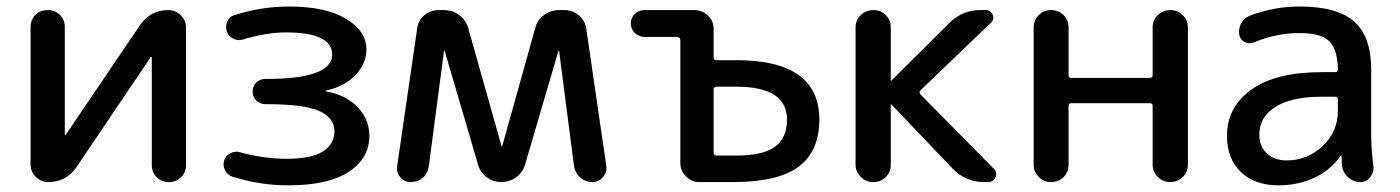

<svg xmlns="http://www.w3.org/2000/svg" viewBox="-20 -550 4230 580"><path d="M126 0Q103.5 0 87.9 -16.1Q72.3 -32.2 72.3 -53.7V-467.8Q72.3 -490.2 86.9 -504.9Q101.6 -519.5 124 -519.5Q146.5 -519.5 161.1 -504.9Q175.8 -490.2 175.8 -467.8V-142.6L176.8 -141.6H177.7L403.3 -474.6Q434.6 -519.5 488.3 -519.5Q510.7 -519.5 526.4 -503.9Q542 -488.3 542 -465.8V-51.8Q542 -29.3 526.9 -14.6Q511.7 0 489.7 0Q467.8 0 453.1 -15.1Q438.5 -30.3 438.5 -51.8V-377L436.5 -377.9H435.5L210.9 -44.9Q179.7 0 126 0Z M683.6 -15.6Q668 -20.5 660.2 -34.7Q652.3 -48.8 657.2 -65.4Q661.1 -80.1 676.3 -87.4Q691.4 -94.7 706.1 -89.8Q776.4 -70.3 847.7 -70.3Q919.9 -70.3 955.1 -92.3Q990.2 -114.3 990.2 -153.3Q990.2 -194.3 944.3 -214.8Q898.4 -235.4 783.2 -235.4H781.2Q765.6 -235.4 754.4 -246.1Q743.2 -256.8 743.2 -273.4Q743.2 -290 754.4 -300.8Q765.6 -311.5 781.2 -311.5H783.2Q983.4 -311.5 983.4 -384.8Q983.4 -452.1 843.8 -452.1Q784.2 -452.1 713.9 -430.7Q699.2 -425.8 684.6 -433.1Q669.9 -440.4 665 -455.1Q660.2 -470.7 667 -485.8Q673.8 -501 690.4 -504.9Q769.5 -530.3 853.5 -530.3Q963.9 -530.3 1025.4 -493.2Q1086.9 -456.1 1086.9 -400.4Q1086.9 -359.4 1055.2 -324.7Q1023.4 -290 965.8 -276.4Q963.9 -276.4 963.9 -275.4Q963.9 -273.4 965.8 -273.4Q1024.4 -263.7 1060.1 -226.6Q1095.7 -189.5 1095.7 -139.6Q1095.7 -71.3 1033.2 -30.8Q970.7 9.8 853.5 9.8Q770.5 10.7 683.6 -15.6Z M1220.7 0Q1201.2 0 1189 -14.6Q1176.8 -29.3 1179.7 -47.9L1240.2 -463.9Q1243.2 -488.3 1261.7 -503.9Q1280.3 -519.5 1305.7 -519.5H1322.3Q1346.7 -519.5 1367.2 -504.4Q1387.7 -489.3 1394.5 -464.8L1495.1 -108.4L1496.1 -107.4L1497.1 -108.4L1596.7 -464.8Q1602.5 -489.3 1623 -504.4Q1643.6 -519.5 1668.9 -519.5H1685.5Q1710 -519.5 1728.5 -503.9Q1747.1 -488.3 1751 -463.9L1811.5 -48.8Q1814.5 -30.3 1801.8 -15.1Q1789.1 0 1769.5 0Q1748 0 1732.4 -14.2Q1716.8 -28.3 1713.9 -48.8L1668.9 -396.5H1668H1667L1566.4 -53.7Q1559.6 -29.3 1539.1 -14.6Q1518.6 0 1494.1 0Q1469.7 0 1449.7 -15.1Q1429.7 -30.3 1423.8 -53.7L1323.2 -396.5H1322.3H1321.3L1275.4 -47.9Q1272.5 -26.4 1257.3 -13.2Q1242.2 0 1220.7 0Z M2135.7 -279.3V-88.9Q2135.7 -80.1 2144.5 -80.1H2205.1Q2285.2 -80.1 2321.3 -106.9Q2357.4 -133.8 2357.4 -188.5Q2357.4 -288.1 2205.1 -288.1H2144.5Q2135.7 -288.1 2135.7 -279.3ZM1926.8 -438.5Q1910.2 -438.5 1897.9 -450.2Q1885.7 -461.9 1885.7 -479Q1885.7 -496.1 1897.5 -507.8Q1909.2 -519.5 1926.8 -519.5H2078.1Q2101.6 -519.5 2118.7 -502.9Q2135.7 -486.3 2135.7 -462.9V-376Q2135.7 -368.2 2144.5 -368.2H2205.1Q2455.1 -368.2 2455.1 -188.5Q2455.1 -93.8 2393.1 -46.9Q2331.1 0 2193.4 0H2092.8Q2069.3 0 2052.2 -17.1Q2035.2 -34.2 2035.2 -56.6V-428.7Q2035.2 -437.5 2026.4 -438.5Z M2564.5 -52.7V-466.8Q2564.5 -489.3 2580.1 -504.4Q2595.7 -519.5 2618.2 -519.5Q2640.6 -519.5 2655.8 -504.4Q2670.9 -489.3 2670.9 -466.8V-306.6L2671.9 -305.7L2672.9 -306.6L2847.7 -480.5Q2887.7 -520.5 2944.3 -519.5H2957Q2972.7 -519.5 2978.5 -505.9Q2984.4 -492.2 2973.6 -481.4L2760.7 -277.3Q2754.9 -271.5 2760.7 -264.6L2982.4 -40Q2993.2 -29.3 2987.3 -14.6Q2981.4 0 2964.8 0H2953.1Q2896.5 0 2857.4 -41L2672.9 -234.4Q2672.9 -235.4 2671.9 -235.4L2670.9 -234.4V-52.7Q2670.9 -30.3 2655.8 -15.1Q2640.6 0 2618.2 0Q2595.7 0 2580.1 -15.6Q2564.5 -31.2 2564.5 -52.7Z M3102.5 -52.7V-466.8Q3102.5 -489.3 3117.7 -504.4Q3132.8 -519.5 3155.3 -519.5Q3177.7 -519.5 3192.9 -504.4Q3208 -489.3 3208 -466.8V-322.3Q3208 -314.5 3216.8 -314.5H3453.1Q3461.9 -314.5 3461.9 -322.3V-466.8Q3461.9 -489.3 3477.5 -504.4Q3493.2 -519.5 3515.1 -519.5Q3537.1 -519.5 3552.7 -504.4Q3568.4 -489.3 3568.4 -466.8V-52.7Q3568.4 -30.3 3552.7 -15.1Q3537.1 0 3515.1 0Q3493.2 0 3477.5 -15.6Q3461.9 -31.2 3461.9 -52.7V-230.5Q3461.9 -238.3 3453.1 -238.3H3216.8Q3208 -238.3 3208 -230.5V-52.7Q3208 -30.3 3192.9 -15.1Q3177.7 0 3155.3 0Q3132.8 0 3117.7 -15.6Q3102.5 -31.2 3102.5 -52.7Z M3971.7 -257.8Q3881.8 -257.8 3833 -227.1Q3784.2 -196.3 3784.2 -144.5Q3784.2 -107.4 3807.1 -86.4Q3830.1 -65.4 3866.2 -65.4Q3929.7 -65.4 3975.6 -108.9Q4021.5 -152.3 4021.5 -214.8V-249Q4021.5 -257.8 4012.7 -257.8ZM3841.8 9.8Q3770.5 9.8 3728.5 -30.3Q3686.5 -70.3 3686.5 -139.6Q3686.5 -226.6 3760.3 -279.3Q3834 -332 3971.7 -332H4012.7Q4021.5 -332 4021.5 -340.8Q4020.5 -401.4 3995.1 -425.8Q3969.7 -450.2 3906.2 -450.2Q3835 -450.2 3767.6 -421.9Q3753.9 -416 3740.2 -422.9Q3726.6 -429.7 3723.6 -445.3Q3720.7 -462.9 3729 -479Q3737.3 -495.1 3753.9 -502Q3827.1 -530.3 3906.2 -530.3Q4019.5 -530.3 4070.8 -484.9Q4122.1 -439.5 4122.1 -339.8V-139.6Q4122.1 -100.6 4128.9 -46.9Q4130.9 -29.3 4119.1 -14.6Q4107.4 0 4089.8 0Q4068.4 0 4052.7 -14.2Q4037.1 -28.3 4034.2 -47.9Q4033.2 -52.7 4033.2 -63.5Q4033.2 -74.2 4032.2 -79.1Q4032.2 -80.1 4031.2 -80.1Q4029.3 -80.1 4029.3 -79.1Q4001 -37.1 3951.7 -13.7Q3902.3 9.8 3841.8 9.8Z"/></svg>

Font: Rounded Mgen+ 2p medium
Style: Regular
Weight: 500
Designer: [Source Han Sans]
Ryoko NISHIZUKA  (kana & ideographs); Paul D. Hunt (Latin, Greek & Cyrillic); Wenlong ZHANG  (bopomofo
Version: Version 1.059.20150602